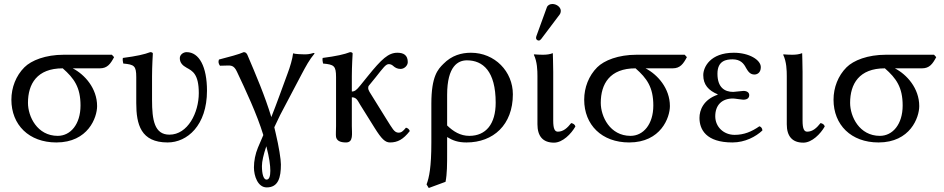

<svg xmlns="http://www.w3.org/2000/svg" viewBox="-20 -703 4725 961"><path d="M480 -361C517 -361 533 -383 551 -417L540 -429H299C208 -429 137 -401 102 -366C60 -324 37 -265 37 -204C37 -78 125 10 262 10C421 10 466 -115 466 -172C466 -261 404 -330 344 -361ZM269 -23C166 -23 120 -120 120 -188C120 -283 165 -361 294 -361C351 -311 383 -266 383 -175C383 -81 333 -23 269 -23Z M741 -321.3C741 -371 745 -435 745 -435C745 -439 740 -442 732 -442C703.5 -431 664 -422 595 -413C593 -407 595 -391 597 -385C651.5 -379.9 662 -374 662 -317V-187C662 -80 685 10 819 10C917 10 1016 -75 1016 -249C1016 -369 977 -442 914 -442C897 -442 880 -429 880 -412C880 -389 894 -375 914 -364C943 -348 975 -333 975 -237C975 -139 920 -29 828 -29C753 -29 741 -102 741 -203Z M1313 29C1328 86 1333 125 1333 152C1333 178 1328 196 1314 196C1299 196 1291 168 1291 128C1291 105 1299 70 1313 29ZM1251 135C1251 177 1270 235 1315 235C1374 235 1386 184 1386 120C1386 95 1376 31 1360 -36C1358 -46 1355 -56 1353 -66C1362 -86 1372 -107 1382 -127L1490 -332C1512 -373 1527 -402 1555 -436L1550 -438C1527 -431 1516 -431 1502 -431C1494 -431 1458 -432 1447 -436C1444 -409 1432 -368 1419 -334C1392 -261 1364 -182 1338 -117C1306 -223 1261 -328 1218 -429C1214 -437 1209 -442 1200 -442C1176 -431 1126 -418 1076 -405C1071.7 -395 1073.3 -384 1081 -374C1098 -374 1107 -375 1118 -375C1135 -375 1151 -377 1166 -344C1209 -253 1266 -132 1298 -27L1271 36C1258 67 1251 103 1251 135Z M1662 -317V-72C1662 -54 1660 -27 1662 -17C1666 0 1680 10 1712 10C1750 10 1741 -34 1741 -72V-216C1764 -216 1770 -200 1782 -180L1855 -63C1889.8 -7.2 1908 10 1932 10C1970 10 1998 -5 2031 -47C2028.2 -55.1 2022.8 -61.4 2012 -64C1997 -46 1989 -39 1975 -39C1953 -39 1944 -60 1914 -107L1842 -223C1834 -235 1823 -252 1823 -261C1823 -266 1823 -270 1826 -274L1861 -317C1899 -365 1911 -382 1926 -382C1932 -382 1941 -380 1948 -373C1957 -365 1968 -358 1985 -358C2004 -358 2021 -375 2021 -392C2021 -427 2000 -439 1969 -439C1924 -439 1890.1 -407.5 1821 -322L1783 -275C1764.1 -251.6 1755 -245 1741 -245V-321.3C1741 -371 1745 -435 1745 -435C1745 -439 1740 -442 1732 -442C1703.5 -431 1664 -422 1595 -413C1593 -407 1595 -391 1597 -385C1651.5 -379.9 1662 -374 1662 -317Z M2210 207C2218 167 2218 119 2218 61V-17C2246 0 2272 10 2315 10C2449 10 2547 -78 2547 -231C2547 -345 2457 -439 2337 -439C2290 -439 2241 -426 2199 -383C2172 -356 2139 -322 2139 -184V10C2139 134 2128 186 2115 220L2126 238ZM2461 -189C2461 -82 2412 -23 2329 -23C2284 -23 2249 -45 2218 -75V-228C2218 -374 2274 -401 2317 -401C2397 -401 2461 -347 2461 -189Z M2745 -683C2732 -683 2721 -677 2717 -666L2665 -523C2664 -520 2663 -516 2663 -513C2663 -506 2669 -500 2677 -500C2681 -500 2686 -504 2689 -508L2781 -630C2785 -635 2787 -643 2787 -648C2787 -668 2765 -683 2745 -683ZM2670 -322V-81C2670 -21.5 2697 11 2753 11C2796 11 2839 -33 2860 -70C2857.4 -79.9 2849.6 -84.8 2839 -87C2820 -63 2800 -44 2772 -44C2757 -44 2749 -58 2749 -99V-343C2749 -375 2747 -437 2747 -437C2732 -431 2716 -429 2697 -429C2685 -429 2660 -430 2654 -431L2652 -429C2669 -394 2670 -350 2670 -322Z M3347 -361C3384 -361 3400 -383 3418 -417L3407 -429H3166C3075 -429 3004 -401 2969 -366C2927 -324 2904 -265 2904 -204C2904 -78 2992 10 3129 10C3288 10 3333 -115 3333 -172C3333 -261 3271 -330 3211 -361ZM3136 -23C3033 -23 2987 -120 2987 -188C2987 -283 3032 -361 3161 -361C3218 -311 3250 -266 3250 -175C3250 -81 3200 -23 3136 -23Z M3560 -121C3560 -177 3593 -210 3649 -210C3658 -210 3692 -204 3700 -204C3723 -204 3730 -215 3730 -227C3730 -239 3720 -248 3701 -248C3696 -248 3651 -243 3650 -243C3607 -243 3571 -265 3571 -334C3571 -400 3616 -406 3647 -406C3686 -406 3703 -385 3714 -363C3724 -346 3734 -330 3756 -330C3769 -330 3788 -338 3788 -367C3788 -403 3730 -439 3653 -439C3535 -439 3500 -367 3500 -327C3500 -278.7 3526.2 -250.3 3572 -231V-229C3500 -204 3481 -151 3481 -113C3481 -55 3514 10 3646 10C3709 10 3763 -19 3796 -50C3795.6 -60.8 3789.7 -68.2 3781 -71C3742 -44 3704 -28 3657 -28C3602 -28 3560 -68 3560 -121Z M3918 -322V-81C3918 -21.5 3945 11 4001 11C4044 11 4087 -33 4108 -70C4105.4 -79.9 4097.6 -84.8 4087 -87C4068 -63 4048 -44 4020 -44C4005 -44 3997 -58 3997 -99V-343C3997 -375 3995 -437 3995 -437C3980 -431 3964 -429 3945 -429C3933 -429 3908 -430 3902 -431L3900 -429C3917 -394 3918 -350 3918 -322Z M4595 -361C4632 -361 4648 -383 4666 -417L4655 -429H4414C4323 -429 4252 -401 4217 -366C4175 -324 4152 -265 4152 -204C4152 -78 4240 10 4377 10C4536 10 4581 -115 4581 -172C4581 -261 4519 -330 4459 -361ZM4384 -23C4281 -23 4235 -120 4235 -188C4235 -283 4280 -361 4409 -361C4466 -311 4498 -266 4498 -175C4498 -81 4448 -23 4384 -23Z"/></svg>

Font: Libertinus Math
Style: Regular
Weight: 400
Designer: Philipp H. Poll
Foundry: Khaled Hosny
Version: Version 6.2